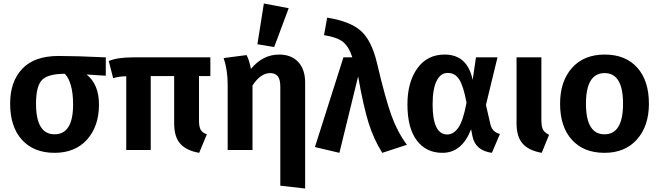

<svg xmlns="http://www.w3.org/2000/svg" viewBox="-20 -858 3769 1098"><path d="M398 -260Q398 -385 351 -436Q255 -436 220.5 -401Q186 -366 186 -265Q186 -90 292 -90Q398 -90 398 -260ZM585 -425 475 -432Q546 -376 546 -260Q546 -136 478 -60Q410 16 292 16Q173 16 105.5 -58.5Q38 -133 38 -265Q38 -392 107.5 -465Q177 -538 315 -538Q413 -538 585 -530Z M1118 -423V-170Q1118 -133 1127.5 -116Q1137 -99 1163 -90L1119 16Q1045 3 1010.5 -36.5Q976 -76 976 -152V-423H842V0H702V-422Q659 -421 627 -411L602 -509Q651 -530 740 -530H1183V-423Z M1576 -546Q1646 -546 1685.5 -503.5Q1725 -461 1725 -386V220L1583 204V-362Q1583 -405 1568 -422.5Q1553 -440 1525 -440Q1470 -440 1424 -369V0H1282V-376Q1282 -457 1259 -526L1390 -543Q1405 -516 1415 -464Q1483 -546 1576 -546ZM1548 -589 1452 -605 1489 -838 1631 -811Z M1833 -657 1851 -757Q1980 -737 2042.5 -682.5Q2105 -628 2136 -497Q2185 -289 2219.5 -195Q2254 -101 2307 -30L2166 16Q2118 -60 2088.5 -153Q2059 -246 2028 -421L1921 16L1781 -17L1944 -530H1995Q1975 -591 1942 -618Q1909 -645 1833 -657Z M2540 -441Q2500 -441 2477 -395.5Q2454 -350 2454 -261Q2454 -89 2538 -89Q2574 -89 2601.5 -128.5Q2629 -168 2648 -271Q2630 -367 2606 -404Q2582 -441 2540 -441ZM2523 -546Q2653 -546 2683 -401L2702 -530H2825L2759 -258L2785 -145Q2796 -102 2839 -92L2793 16Q2699 3 2682 -78L2674 -119Q2622 16 2510 16Q2417 16 2363.5 -55Q2310 -126 2310 -261Q2310 -388 2366.5 -467Q2423 -546 2523 -546Z M3076 -530V-170Q3076 -134 3085.5 -116.5Q3095 -99 3120 -87L3078 16Q3004 3 2969 -36.5Q2934 -76 2934 -152V-530Z M3438 -440Q3331 -440 3331 -265Q3331 -90 3437 -90Q3543 -90 3543 -265Q3543 -440 3438 -440ZM3691 -265Q3691 -138 3623 -61Q3555 16 3437 16Q3318 16 3250.5 -58.5Q3183 -133 3183 -265Q3183 -393 3251 -469.5Q3319 -546 3438 -546Q3557 -546 3624 -471.5Q3691 -397 3691 -265Z"/></svg>

Font: FiraSans
Style: Regular
Weight: 600
Designer: Carrois Corporate & Edenspiekermann AG
Foundry: Carrois Corporate GbR & Edenspiekermann AG
Version: Version 3.106;PS 003.106;hotconv 1.0.70;makeotf.lib2.5.58329